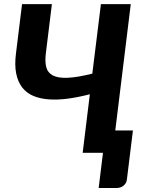

<svg xmlns="http://www.w3.org/2000/svg" viewBox="-20 -745 718 936"><path d="M542 -109H628L598.5 131Q596 149 582 160.2Q568 171.5 548 171.5H461L482 0H383L418 -285.5Q362 -271 311.5 -264.2Q261 -257.5 218.5 -260.5Q176 -263.5 143 -277.2Q110 -291 88.8 -318Q67.5 -345 59 -386.2Q50.5 -427.5 58 -485.5L87.5 -725H233L203.5 -485Q198.5 -445 205.5 -417.8Q212.5 -390.5 237.5 -377.2Q262.5 -364 309 -365.8Q355.5 -367.5 430 -386L472 -725H617.5Z"/></svg>

Font: Lato Heavy
Style: Italic
Weight: 800
Italic angle: -7°
Designer: Lukasz Dziedzic
Foundry: tyPoland Lukasz Dziedzic
Version: Version 2.007; 2014-02-27